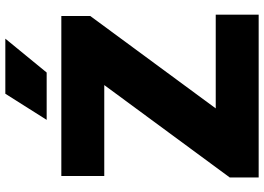

<svg xmlns="http://www.w3.org/2000/svg" viewBox="-155 -835 990 720"><g transform="rotate(-90 340.0 -475.0)"><path d="M293.5 -161H645V0H34.5V-108.5L381 -579H40V-740H640V-631.5ZM250.5 -795 348.5 -950H555L428 -795Z"/></g></svg>

Font: Encode Sans Semi Expanded ExBd
Style: Regular
Weight: 800
Width: 6
Designer: Multiple Designers
Foundry: Impallari Type
Version: Version 2.000